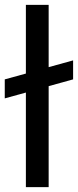

<svg xmlns="http://www.w3.org/2000/svg" viewBox="-44 -770 321 790"><path d="M62.5 -389.2 -24.4 -365.2V-443.4L62.5 -467.3V-750H156.2V-493.7L256.8 -521.5V-443.4L156.2 -415.5V0H62.5Z"/></svg>

Font: Michroma+
Style: Regular
Weight: 400
Designer: beogot
Foundry: beogot
Version: Version